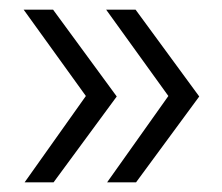

<svg xmlns="http://www.w3.org/2000/svg" viewBox="-20 -467 460 398"><path d="M31 -89 158 -268 29 -447H90L222 -267L91 -89ZM202 -89 329 -268 200 -447H261L393 -267L262 -89Z"/></svg>

Font: Muli Light
Style: Regular
Weight: 300
Designer: Vernon Adams
Foundry: Vernon Adams
Version: Version 2.100